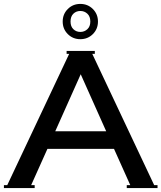

<svg xmlns="http://www.w3.org/2000/svg" viewBox="-20 -960 824 980"><path d="M300 -850Q300 -888 326 -914Q352 -940 390 -940Q428 -940 454 -914Q480 -888 480 -850Q480 -812 454 -786Q428 -760 390 -760Q352 -760 326 -786Q300 -812 300 -850ZM340 -850Q340 -825 354.5 -811Q369 -797 390 -797Q411 -797 426 -811Q441 -825 441 -850Q441 -876 426 -890Q411 -904 390 -904Q369 -904 354.5 -890Q340 -876 340 -850ZM0 0V-15H17L333 -685H320V-700H464V-685H451L767 -15H784V0H627V-15H645L562 -200H222L139 -15H157V0ZM392 -581 262 -290H522Z"/></svg>

Font: Copperplate CC
Style: Regular
Weight: 400
Designer: indestructible type*
Foundry: Cowboy Collective
Version: Version 1.000